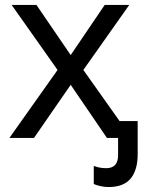

<svg xmlns="http://www.w3.org/2000/svg" viewBox="-20 -556 590 774"><path d="M418 198Q399 198 383.5 194Q368 190 358 186V113Q366 116 379 119Q392 122 408 122Q456 122 456 70V0H411L265 -214L117 0H18L212 -274L27 -536H127L265 -334L402 -536H501L316 -274L462 -68H535V65Q535 130 506.5 164Q478 198 418 198Z"/></svg>

Font: Noto Sans
Style: Regular
Weight: 400
Designer: Monotype Design Team
Foundry: Monotype Imaging Inc.
Version: Version 1.902